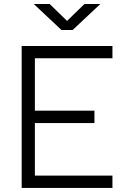

<svg xmlns="http://www.w3.org/2000/svg" viewBox="-20 -918 626 938"><path d="M85.9 0H529.3V-60.1H150.4V-316.9H441.4V-377.4H150.4V-633.3H529.3V-693.4H85.9ZM280.3 -771.5H335L470.2 -898.4H392.6L307.6 -815.9L222.7 -898.4H145Z"/></svg>

Font: Cascadia Mono Light
Style: Regular
Weight: 300
Monospace: yes
Designer: Aaron Bell
Foundry: Saja Typeworks
Version: Version 2404.023